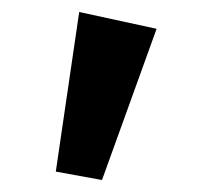

<svg xmlns="http://www.w3.org/2000/svg" viewBox="-20 -761 335 320"><path d="M241 -713 150 -461 73 -475 112 -741Z"/></svg>

Font: BioRhyme Expanded
Style: Bold
Weight: 700
Width: 7
Designer: Aoife Mooney
Foundry: Aoife Mooney Type
Version: Version 1.000